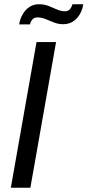

<svg xmlns="http://www.w3.org/2000/svg" viewBox="-20 -884 412 904"><path d="M31 0 152 -686H244L123 0ZM70 -769Q75 -797 87.5 -818Q100 -839 119 -851.5Q138 -864 164 -864Q188 -864 208.5 -856Q229 -848 248 -839.5Q267 -831 286 -831Q300 -831 308.5 -840Q317 -849 321 -864H372Q368 -837 355 -815.5Q342 -794 322.5 -782Q303 -770 277 -770Q255 -770 234.5 -778Q214 -786 195 -794Q176 -802 156 -802Q142 -802 133.5 -793.5Q125 -785 121 -769Z"/></svg>

Font: Archivo SemiCondensed
Style: Italic
Weight: 400
Width: 4
Italic angle: -10°
Designer: Hector Gatti
Foundry: Omnibus-Type
Version: Version 2.001